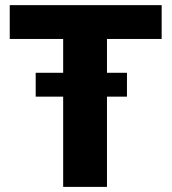

<svg xmlns="http://www.w3.org/2000/svg" viewBox="-20 -731 671 751"><path d="M476.6 -446.3V-353H398.4V0H227.1V-353H119.6V-446.3H227.1V-578.6H18.1V-710.9H612.3V-578.6H398.4V-446.3Z"/></svg>

Font: Vazirmatn UI FD Black
Style: Regular
Weight: 900
Designer: Saber Rastikerdar
Foundry: Saber Rastikerdar
Version: Version 33.003